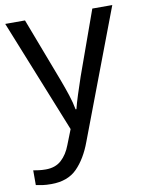

<svg xmlns="http://www.w3.org/2000/svg" viewBox="-87 -598 683 899"><g transform="rotate(-10 255.0 -148.0)"><path d="M1 -536H95L211 -231Q226 -191 238 -154.5Q250 -118 256 -85H260Q266 -110 279 -150.5Q292 -191 306 -232L415 -536H510L279 74Q251 150 206.5 195Q162 240 84 240Q60 240 42 237.5Q24 235 11 232V162Q22 164 37.5 166Q53 168 70 168Q116 168 144.5 142Q173 116 189 73L217 2Z"/></g></svg>

Font: Noto Sans Tai Le
Style: Regular
Weight: 400
Designer: Monotype Design Team
Foundry: Monotype Imaging Inc.
Version: Version 2.002; ttfautohint (v1.8.4.7-5d5b)